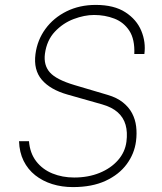

<svg xmlns="http://www.w3.org/2000/svg" viewBox="-20 -752 660 782"><path d="M277 10Q232 10 192.8 -2.2Q153.5 -14.5 123.5 -38.2Q93.5 -62 76.2 -96.8Q59 -131.5 57.5 -177H98Q102 -128 127.5 -95Q153 -62 193.5 -45.5Q234 -29 282 -29Q339.5 -29 385.5 -47.8Q431.5 -66.5 460.5 -99.5Q489.5 -132.5 495 -175Q500 -213.5 491.5 -243.5Q483 -273.5 459.5 -294.5Q436 -315.5 395.5 -327L254.5 -367Q184.5 -387 150.2 -427.2Q116 -467.5 124.5 -532Q132 -589 165 -634.2Q198 -679.5 251 -705.8Q304 -732 370 -732Q444.5 -732 490.5 -702.2Q536.5 -672.5 555.5 -626.5Q574.5 -580.5 568 -532H527Q529.5 -592 506.8 -626.8Q484 -661.5 445.8 -676.2Q407.5 -691 363 -691Q324 -691 280.2 -674.5Q236.5 -658 203.5 -623Q170.5 -588 163 -533Q157 -486.5 183.2 -457Q209.5 -427.5 283.5 -405.5L418.5 -365.5Q456 -354.5 480.2 -335.2Q504.5 -316 517.8 -291Q531 -266 534.5 -237Q538 -208 534 -177Q527.5 -126 496.2 -83.5Q465 -41 410 -15.5Q355 10 277 10Z"/></svg>

Font: Public Sans Thin
Style: Italic
Weight: 100
Italic angle: -8°
Designer: The Public Sans project authors (U.S. Web Design System). Libre Franklin designed by Pablo Impallari and Rodrigo Fuenzal
Version: Version 2.000